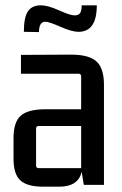

<svg xmlns="http://www.w3.org/2000/svg" viewBox="-20 -697 460 724"><path d="M127 -576 70 -577Q70 -632 85.5 -654.5Q101 -677 134 -677Q160 -677 202.5 -658Q245 -639 261 -639Q276 -639 282 -647.5Q288 -656 288 -677H345Q345 -577 276 -577Q251 -577 208 -596Q165 -615 151 -615Q127 -615 127 -576ZM203 7H143Q83 7 57 -16.5Q31 -40 31 -98V-176Q31 -237 58.5 -261Q86 -285 152 -285H286V-409Q286 -419 276 -419H59V-490L249 -491Q315 -491 343.5 -465.5Q372 -440 372 -378V0H296L288 -49Q275 7 203 7ZM286 -63V-222H126Q116 -222 116 -212V-73Q116 -63 126 -63Z"/></svg>

Font: Gemunu Libre Medium
Style: Regular
Weight: 500
Designer: Puspanada Ekanayake, Sola Matas, Pathum Egodawatta, Kosala Senevirathne
Foundry: mooniak
Version: Version 1.100